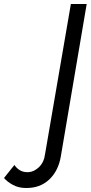

<svg xmlns="http://www.w3.org/2000/svg" viewBox="-184 -720 453 959"><path d="M-112 104Q-101 121 -83.5 131Q-66 141 -42 140Q-13 138 11.5 114Q36 90 41 50L170 -700H249L120 60Q108 133 62 176.5Q16 220 -55 219Q-91 219 -119.5 203.5Q-148 188 -164 169Z"/></svg>

Font: Jost*
Style: Italic
Weight: 400
Italic angle: -10°
Version: Version 3.7